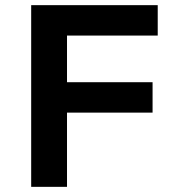

<svg xmlns="http://www.w3.org/2000/svg" viewBox="-20 -725 681 745"><path d="M101 0V-705H592V-587H240V-406H572V-288H240V0Z"/></svg>

Font: Nunito Sans 6pt
Style: Bold
Weight: 700
Version: Version 3.101;gftools[0.9.27]